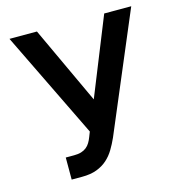

<svg xmlns="http://www.w3.org/2000/svg" viewBox="-109 -824 873 931"><g transform="rotate(-15 328.0 -358.5)"><path d="M136.7 -100.9H178.3Q199.6 -100.9 214.8 -105.6Q230.1 -110.4 240.9 -119.1Q251.8 -127.8 259.2 -140.3Q266.7 -152.7 272.4 -168L282 -192.5L22 -727.3H159.8L340.9 -338.1L497.5 -727.3H633.2L382.5 -134.2Q369.7 -105.5 354 -79.4Q338.4 -53.3 316.2 -33.4Q294 -13.5 263.1 -1.8Q232.2 9.9 188.6 9.9H136.7Z"/></g></svg>

Font: Interop SemBd
Style: Regular
Weight: 600
Designer: Rasmus Andersson, Google, Jang Haemin
Foundry: jhaemin
Version: Version 1.008